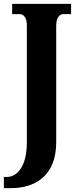

<svg xmlns="http://www.w3.org/2000/svg" viewBox="-38 -734 403 994"><path d="M-18 240H19C136 240 253 183 253 2V-601C253 -647 273 -661 291 -661H330V-714H25V-661H64C81 -661 101 -647 101 -603V3C101 137 44 182 -1 182H-18Z"/></svg>

Font: Noto Serif Bengali ExtraCondensed ExtraBold
Style: Regular
Weight: 800
Width: 2
Designer: Juan Bruce, Universal Thirst, Indian Type Foundry and the Monotype Design Team.
Foundry: Monotype Imaging Inc.
Version: Version 2.003